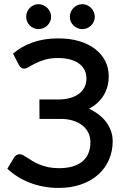

<svg xmlns="http://www.w3.org/2000/svg" viewBox="-20 -916 618 943"><path d="M514 -541C514 -568.3 508.2 -593.4 496.8 -616.3C485.2 -639.1 468.8 -658.8 447.2 -675.3C425.8 -691.8 399.8 -704.6 369.2 -713.8C338.8 -722.9 304.5 -727.5 266.5 -727.5C220.2 -727.5 178.4 -721 141.2 -708C104.1 -695 71.7 -676.5 44 -652.5L73 -596.5C76.7 -590.5 80.4 -586.1 84.3 -583.3C88.1 -580.4 93 -579 99 -579C105.3 -579 112.8 -581.7 121.5 -587C130.2 -592.3 141 -598.3 154 -604.8C167 -611.3 182.5 -617.3 200.5 -622.8C218.5 -628.3 240.3 -631 266 -631C288 -631 307.7 -628.6 325 -623.8C342.3 -618.9 356.8 -612.2 368.5 -603.5C380.2 -594.8 389.1 -584.4 395.2 -572.3C401.4 -560.1 404.5 -546.5 404.5 -531.5C404.5 -514.8 401.2 -500.1 394.8 -487.3C388.2 -474.4 379 -463.6 367 -454.8C355 -445.9 340.5 -439.2 323.5 -434.5C306.5 -429.8 287.7 -427.5 267 -427.5H173.5L174 -332H274C297 -332.3 317.8 -329.8 336.2 -324.3C354.8 -318.8 370.5 -311 383.5 -301C396.5 -291 406.5 -278.9 413.5 -264.8C420.5 -250.6 424 -234.8 424 -217.5C424 -175.8 410.6 -144.2 383.8 -122.5C356.9 -100.8 319 -90 270 -90C250.3 -90 232.7 -91.7 217 -95C201.3 -98.3 187.2 -102.6 174.5 -107.8C161.8 -112.9 150.7 -118.4 141 -124.3C131.3 -130.1 122.6 -135.6 114.8 -140.8C106.9 -145.9 100 -150.2 94 -153.5C88 -156.8 82.3 -158.5 77 -158.5C71.3 -158.5 66.2 -157.2 61.5 -154.5C56.8 -151.8 53 -148.2 50 -143.5L16 -87.5C31 -73.2 47.8 -60.2 66.3 -48.5C84.8 -36.8 104.6 -26.9 125.8 -18.8C146.9 -10.6 169.4 -4.3 193.3 0.2C217.1 4.7 241.7 7 267 7C309.3 7 347 1.1 380 -10.8C413 -22.6 440.9 -38.9 463.8 -59.8C486.6 -80.6 503.9 -104.9 515.8 -132.8C527.6 -160.6 533.5 -190.5 533.5 -222.5C533.5 -240.2 530.7 -256.9 525 -272.8C519.3 -288.6 511.4 -303.3 501.3 -316.8C491.1 -330.3 478.8 -342.5 464.5 -353.5C450.2 -364.5 434.3 -374 417 -382C448.3 -398.3 472.3 -420.3 489 -447.8C505.7 -475.3 514 -506.3 514 -541ZM231 -833.5C231 -841.8 229.3 -849.8 226 -857.3C222.7 -864.8 218.2 -871.3 212.5 -877C206.8 -882.7 200.2 -887.2 192.5 -890.5C184.8 -893.8 176.8 -895.5 168.5 -895.5C160.5 -895.5 152.8 -893.8 145.5 -890.5C138.2 -887.2 131.8 -882.7 126.3 -877C120.8 -871.3 116.4 -864.8 113.3 -857.3C110.1 -849.8 108.5 -841.8 108.5 -833.5C108.5 -825.2 110.1 -817.3 113.3 -810C116.4 -802.7 120.8 -796.3 126.3 -790.8C131.8 -785.3 138.2 -780.9 145.5 -777.8C152.8 -774.6 160.5 -773 168.5 -773C176.8 -773 184.8 -774.6 192.5 -777.8C200.2 -780.9 206.8 -785.3 212.5 -790.8C218.2 -796.3 222.7 -802.7 226 -810C229.3 -817.3 231 -825.2 231 -833.5ZM445.5 -833.5C445.5 -841.8 443.8 -849.8 440.5 -857.3C437.2 -864.8 432.8 -871.3 427.3 -877C421.8 -882.7 415.3 -887.2 408 -890.5C400.7 -893.8 392.8 -895.5 384.5 -895.5C375.8 -895.5 367.8 -893.8 360.5 -890.5C353.2 -887.2 346.7 -882.7 341 -877C335.3 -871.3 330.9 -864.8 327.8 -857.3C324.6 -849.8 323 -841.8 323 -833.5C323 -825.2 324.6 -817.3 327.8 -810C330.9 -802.7 335.3 -796.3 341 -790.8C346.7 -785.3 353.2 -780.9 360.5 -777.8C367.8 -774.6 375.8 -773 384.5 -773C392.8 -773 400.7 -774.6 408 -777.8C415.3 -780.9 421.8 -785.3 427.3 -790.8C432.8 -796.3 437.2 -802.7 440.5 -810C443.8 -817.3 445.5 -825.2 445.5 -833.5Z"/></svg>

Font: Lato Semibold
Style: Regular
Weight: 600
Designer: Lukasz Dziedzic
Foundry: tyPoland Lukasz Dziedzic
Version: Version 2.006; 2014-01-15